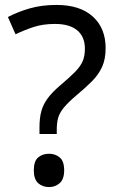

<svg xmlns="http://www.w3.org/2000/svg" viewBox="-20 -744 474 778"><path d="M140 -228Q140 -266 147.5 -293.5Q155 -321 173.5 -346Q192 -371 224 -398Q263 -431 284.5 -453Q306 -475 315 -496Q324 -517 324 -547Q324 -595 293 -621Q262 -647 203 -647Q154 -647 116 -634.5Q78 -622 43 -605L12 -675Q52 -696 100.5 -710Q149 -724 209 -724Q304 -724 356 -677Q408 -630 408 -549Q408 -504 393.5 -472.5Q379 -441 352.5 -414.5Q326 -388 290 -358Q257 -330 239.5 -309Q222 -288 216 -267.5Q210 -247 210 -218V-201H140ZM117 -54Q117 -91 134.5 -106Q152 -121 179 -121Q204 -121 222 -106Q240 -91 240 -54Q240 -18 222 -2Q204 14 179 14Q152 14 134.5 -2Q117 -18 117 -54Z"/></svg>

Font: Noto Sans Tifinagh Ahaggar
Style: Regular
Weight: 400
Designer: JamraPatel
Foundry: JamraPatel LLC
Version: Version 2.006; ttfautohint (v1.8.4.7-5d5b)